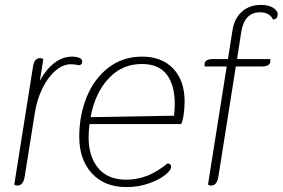

<svg xmlns="http://www.w3.org/2000/svg" viewBox="-20 -750 1148 780"><path d="M38 0 114 -479Q119 -514 143 -514Q149 -514 156 -510L142 -422Q166 -467 200 -493.5Q234 -520 273 -520Q290 -520 302 -515Q314 -510 314 -500Q314 -493 310 -489Q306 -485 300 -485Q284 -489 268 -489Q236 -489 205.5 -463Q175 -437 152.5 -391.5Q130 -346 121 -288L80 -31Q74 4 50 4Q45 4 38 0Z M302 -195Q302 -282 332.5 -356.5Q363 -431 421 -475.5Q479 -520 557 -520Q638 -520 684 -471Q730 -422 730 -338Q730 -315 726.5 -287.5Q723 -260 716 -246H344Q340 -221 340 -192Q340 -114 379 -67Q418 -20 493 -20Q582 -20 660 -86Q675 -86 675 -71Q675 -58 650 -38.5Q625 -19 583.5 -4.5Q542 10 493 10Q405 10 353.5 -45.5Q302 -101 302 -195ZM687 -280Q690 -306 690 -328Q690 -404 657.5 -447Q625 -490 556 -490Q476 -490 421 -431Q366 -372 348 -274Z M1108 -692Q1108 -671 1089 -671Q1075 -700 1036 -700Q973 -700 960 -620L943 -510H1077Q1079 -503 1078 -499Q1077 -490 1068.5 -485Q1060 -480 1046 -480H938L867 -31Q861 4 837 4Q832 4 825 0L901 -480H812Q810 -488 811 -491Q812 -500 820.5 -505Q829 -510 843 -510H906L924 -624Q931 -674 962 -702Q993 -730 1040 -730Q1071 -730 1089.5 -718.5Q1108 -707 1108 -692Z"/></svg>

Font: Thasadith
Style: Italic
Weight: 400
Italic angle: -9°
Designer: Cadson Demak Co.,Ltd.
Foundry: Cadson Demak Co.,Ltd.
Version: Version 1.000; ttfautohint (v1.6)